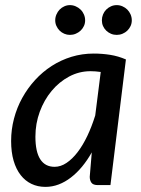

<svg xmlns="http://www.w3.org/2000/svg" viewBox="-20 -724 552 751"><path d="M23.5 0ZM412 0H363Q344 0 337.5 -9.5Q331 -19 331 -32.5L339 -128Q321.5 -97 301 -72.2Q280.5 -47.5 257.5 -29.8Q234.5 -12 209.5 -2.5Q184.5 7 157.5 7Q127.5 7 103 -4.8Q78.5 -16.5 60.8 -39.2Q43 -62 33.2 -95.5Q23.5 -129 23.5 -172.5Q23.5 -217.5 34.8 -260.2Q46 -303 67 -341Q88 -379 117.2 -411Q146.5 -443 182.2 -466Q218 -489 259.5 -501.8Q301 -514.5 346.5 -514.5Q379.5 -514.5 411 -509.5Q442.5 -504.5 472.5 -491.5ZM193.5 -71.5Q217.5 -71.5 240.2 -86.8Q263 -102 283.5 -128.8Q304 -155.5 321.5 -192.2Q339 -229 352.5 -272.5L374 -442.5Q353.5 -445.5 334 -445.5Q289.5 -445.5 250.2 -424.5Q211 -403.5 181.8 -368.2Q152.5 -333 135.5 -286.8Q118.5 -240.5 118.5 -189.5Q118.5 -130.5 137.5 -101Q156.5 -71.5 193.5 -71.5ZM313 -644.5Q313 -632.5 308.2 -622.2Q303.5 -612 295.2 -604.2Q287 -596.5 276.2 -592Q265.5 -587.5 253.5 -587.5Q242 -587.5 231.5 -592Q221 -596.5 213.2 -604.2Q205.5 -612 200.8 -622.2Q196 -632.5 196 -644.5Q196 -656.5 200.8 -667.5Q205.5 -678.5 213.2 -686.5Q221 -694.5 231.5 -699.2Q242 -704 253.5 -704Q265.5 -704 276.2 -699.2Q287 -694.5 295.2 -686.5Q303.5 -678.5 308.2 -667.5Q313 -656.5 313 -644.5ZM495.5 -644.5Q495.5 -632.5 490.8 -622.2Q486 -612 478 -604.2Q470 -596.5 459.2 -592Q448.5 -587.5 436.5 -587.5Q424.5 -587.5 414 -592Q403.5 -596.5 395.5 -604.2Q387.5 -612 383 -622.2Q378.5 -632.5 378.5 -644.5Q378.5 -656.5 383 -667.5Q387.5 -678.5 395.5 -686.5Q403.5 -694.5 414 -699.2Q424.5 -704 436.5 -704Q448.5 -704 459.2 -699.2Q470 -694.5 478 -686.5Q486 -678.5 490.8 -667.5Q495.5 -656.5 495.5 -644.5Z"/></svg>

Font: Lato Medium
Style: Italic
Weight: 500
Italic angle: -7°
Designer: Lukasz Dziedzic
Foundry: tyPoland Lukasz Dziedzic
Version: Version 2.006; 2014-01-15